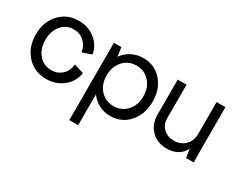

<svg xmlns="http://www.w3.org/2000/svg" viewBox="-94 -909 1856 1506"><g transform="rotate(30 834.5 -156.0)"><path d="M275.9 12.2Q169.4 12.2 100.8 -61.5Q32.2 -135.3 32.2 -250Q32.2 -364.7 99.6 -438.5Q167 -512.2 272 -512.2Q358.4 -512.2 421.1 -462.6Q483.9 -413.1 496.1 -335.9L412.1 -308.1Q406.2 -363.3 366.9 -398.7Q327.6 -434.1 272 -434.1Q204.6 -434.1 161.4 -382.8Q118.2 -331.5 118.2 -252Q118.2 -171.4 162.6 -119.6Q207 -67.9 275.9 -67.9Q333 -67.9 371.6 -104Q410.2 -140.1 416 -200.2L503.9 -171.9Q491.7 -91.3 427.7 -39.6Q363.8 12.2 275.9 12.2Z M856 12.2Q800.3 12.2 753.7 -11.7Q707 -35.6 675.8 -79.1V200.2H595.7V-500H663.6L673.8 -418.9Q705.1 -462.9 752.9 -487.5Q800.8 -512.2 857.9 -512.2Q959 -512.2 1024.4 -439Q1089.8 -365.7 1089.8 -252Q1089.8 -136.7 1023.9 -62.3Q958 12.2 856 12.2ZM1005.9 -250Q1005.9 -330.6 959.2 -382.3Q912.6 -434.1 839.8 -434.1Q767.1 -434.1 720.5 -382.3Q673.8 -330.6 673.8 -250Q673.8 -170.4 720.5 -119.1Q767.1 -67.9 839.8 -67.9Q912.6 -67.9 959.2 -119.1Q1005.9 -170.4 1005.9 -250Z M1367.7 12.2Q1282.2 12.2 1227.8 -42.5Q1173.3 -97.2 1173.3 -184.1V-500H1253.4V-195.8Q1253.4 -140.6 1290.8 -105.2Q1328.1 -69.8 1385.7 -69.8Q1447.3 -69.8 1486.3 -109.6Q1525.4 -149.4 1525.4 -211.9V-500H1605.5V-100.1L1607.4 0H1537.6L1525.4 -80.1Q1508.8 -37.6 1466.6 -12.7Q1424.3 12.2 1367.7 12.2Z"/></g></svg>

Font: Apfel Grotezk
Style: Regular
Weight: 400
Designer: Luigi Gorlero
Foundry: © 2023, Luigi Gorlero & Collletttivo
Version: Version 2.000;Glyphs 3.2 (3217)